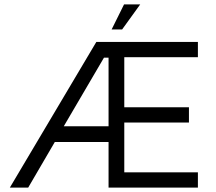

<svg xmlns="http://www.w3.org/2000/svg" viewBox="-20 -859 987 879"><path d="M548 -839 491 -724H539L622 -839H548ZM549 -597H886V-667H421L25 0H109L231 -209H477V0H886V-70H549V-298H845V-368H549V-597ZM477 -281H272L456 -595H477V-281Z"/></svg>

Font: Maven Pro
Style: Regular
Weight: 400
Designer: Joe Prince
Foundry: Joe Prince
Version: Version 1.003